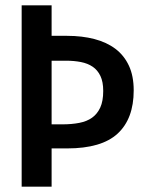

<svg xmlns="http://www.w3.org/2000/svg" viewBox="-20 -714 540 718"><path d="M480 -376Q480 -270 420 -214.5Q360 -159 231 -159H173V-16H61V-694H173V-580H231Q287 -580 333 -568Q379 -556 411.5 -531.5Q444 -507 462 -468.5Q480 -430 480 -376ZM366 -374Q366 -408 355.5 -430Q345 -452 326.5 -464.5Q308 -477 282.5 -482Q257 -487 227 -487H173V-249H214Q248 -249 276.5 -254.5Q305 -260 324.5 -274Q344 -288 355 -312Q366 -336 366 -374Z"/></svg>

Font: D2Coding
Style: Bold
Weight: 700
Monospace: yes
Designer: Yong-Rak Park; Jeong-Hwan Yoon; Sang-Min Lee;
Foundry: NHN Corporation
Version: Version 1.3.2; Build 20180524